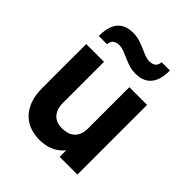

<svg xmlns="http://www.w3.org/2000/svg" viewBox="-202 -854 996 996"><g transform="rotate(45 295.5 -356.5)"><path d="M386.2 0V-47.9Q362.8 -19 328.1 -3.4Q293.5 12.2 249 12.2Q216.3 12.2 184.3 2.2Q152.3 -7.8 127 -31.2Q101.6 -54.7 85.7 -93.3Q69.8 -131.8 69.8 -189V-511.2H200.2V-210.9Q200.2 -185.1 207 -166.5Q213.9 -147.9 225.8 -136Q237.8 -124 253.9 -118.4Q270 -112.8 289.1 -112.8Q309.1 -112.8 326.9 -117.9Q344.7 -123 357.9 -134.5Q371.1 -146 378.7 -164.3Q386.2 -182.6 386.2 -209V-511.2H516.1V0ZM358.9 -583Q332.5 -583 310.3 -590.1Q288.1 -597.2 268.6 -606Q249 -614.7 231 -621.8Q212.9 -628.9 193.8 -628.9Q175.3 -628.9 161.9 -619.4Q148.4 -609.9 147 -586.9H85.9Q85.9 -616.7 91.8 -642.1Q97.7 -667.5 111.1 -686Q124.5 -704.6 146.7 -714.8Q168.9 -725.1 201.2 -725.1Q227.5 -725.1 249.8 -718Q272 -710.9 291.5 -702.1Q311 -693.4 329.1 -686.3Q347.2 -679.2 366.2 -679.2Q384.8 -679.2 398.2 -688.7Q411.6 -698.2 413.1 -721.2H474.1Q474.1 -690.9 468.3 -665.8Q462.4 -640.6 448.7 -622.1Q435.1 -603.5 413.1 -593.3Q391.1 -583 358.9 -583Z"/></g></svg>

Font: Overpass
Style: Bold
Weight: 700
Designer: Delve Withrington
Foundry: Delve Fonts
Version: Version 1.001